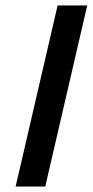

<svg xmlns="http://www.w3.org/2000/svg" viewBox="-20 -680 338 700"><path d="M298 -660 145 0H37L190 -660Z"/></svg>

Font: Work Sans Medium
Style: Italic
Weight: 500
Italic angle: -13°
Designer: Wei Huang
Foundry: Wei Huang
Version: Version 2.012; ttfautohint (v1.8.3)